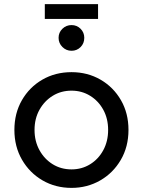

<svg xmlns="http://www.w3.org/2000/svg" viewBox="-20 -902 694 934"><path d="M328 12Q404 12 467 -24Q530 -60 567.5 -124Q605 -188 605 -270Q605 -351 568.5 -414.5Q532 -478 469 -514.5Q406 -551 328 -551Q249 -551 186 -514.5Q123 -478 86.5 -414.5Q50 -351 50 -270Q50 -189 87 -125Q124 -61 187 -24.5Q250 12 328 12ZM328 -78Q277 -78 236.5 -103Q196 -128 172 -171.5Q148 -215 148 -270Q148 -325 172 -368Q196 -411 236.5 -436Q277 -461 328 -461Q378 -461 418.5 -436Q459 -411 482.5 -368Q506 -325 506 -270Q506 -215 482.5 -171.5Q459 -128 418.5 -103Q378 -78 328 -78ZM198 -810H457V-882H198ZM328 -655Q354 -655 372 -673Q390 -691 390 -718Q390 -744 372 -762Q354 -780 328 -780Q302 -780 283.5 -762Q265 -744 265 -718Q265 -692 283.5 -673.5Q302 -655 328 -655Z"/></svg>

Font: Plus Jakarta Sans Medium
Style: Regular
Weight: 500
Designer: Gumpita Rahayu
Foundry: Tokotype
Version: Version 2.004; ttfautohint (v1.8.3)